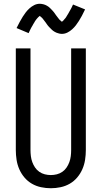

<svg xmlns="http://www.w3.org/2000/svg" viewBox="-20 -992 540 1020"><path d="M250 8Q224 8 198 2.5Q172 -3 149.5 -16Q127 -29 110 -49Q93 -69 82.5 -93Q72 -117 68 -143Q64 -169 64 -195V-735H142V-195Q142 -179 144 -162.5Q146 -146 151.5 -131Q157 -116 166 -102.5Q175 -89 188.5 -79.5Q202 -70 218 -66Q234 -62 250 -62Q266 -62 282 -66Q298 -70 311.5 -79.5Q325 -89 334 -102.5Q343 -116 348.5 -131Q354 -146 356 -162.5Q358 -179 358 -195V-735H436V-195Q436 -169 432 -143Q428 -117 417.5 -93Q407 -69 390 -49Q373 -29 350.5 -16Q328 -3 302 2.5Q276 8 250 8ZM308 -812Q303 -812 298 -813Q293 -814 288.5 -815.5Q284 -817 279.5 -818.5Q275 -820 270.5 -823Q266 -826 262 -828.5Q258 -831 255 -834.5Q252 -838 248 -841.5Q244 -845 240.5 -849Q237 -853 234 -856.5Q231 -860 228.5 -864Q226 -868 223 -872Q220 -876 216.5 -880.5Q213 -885 210 -889Q207 -893 204 -896.5Q201 -900 196 -903.5Q191 -907 191 -909H193Q193 -908 189.5 -906Q186 -904 183.5 -901Q181 -898 178.5 -895.5Q176 -893 174.5 -891Q173 -889 171.5 -887Q170 -885 168.5 -883Q167 -881 165.5 -878.5Q164 -876 162.5 -873Q161 -870 159 -867.5Q157 -865 155.5 -861.5Q154 -858 152 -855Q150 -852 148 -848.5Q146 -845 144 -841Q142 -837 140 -833Q138 -829 136 -824.5Q134 -820 132 -816L68 -843Q77 -861 85 -876Q93 -891 101 -903.5Q109 -916 117 -926.5Q125 -937 136.5 -947.5Q148 -958 162 -965Q176 -972 192 -972Q197 -972 202 -971Q207 -970 211.5 -969Q216 -968 220.5 -966Q225 -964 229.5 -961.5Q234 -959 238 -956Q242 -953 245 -950Q248 -947 252 -943Q256 -939 259.5 -935Q263 -931 266 -927.5Q269 -924 271.5 -920Q274 -916 277 -912Q280 -908 283.5 -903.5Q287 -899 290 -895Q293 -891 296 -887.5Q299 -884 304 -880.5Q309 -877 309 -876H307L311 -878Q314 -880 316.5 -883Q319 -886 321.5 -889Q324 -892 325.5 -893.5Q327 -895 328.5 -897Q330 -899 331.5 -901.5Q333 -904 334.5 -906.5Q336 -909 337.5 -911.5Q339 -914 341 -917Q343 -920 344.5 -923Q346 -926 348 -929.5Q350 -933 352 -936.5Q354 -940 356 -943.5Q358 -947 360 -951Q362 -955 364 -959.5Q366 -964 368 -968L432 -942Q423 -923 415 -908Q407 -893 399 -880.5Q391 -868 383 -857.5Q375 -847 363.5 -836.5Q352 -826 338 -819Q324 -812 308 -812Z"/></svg>

Font: Iosevka Fixed
Style: Regular
Weight: 400
Monospace: yes
Designer: Belleve Invis
Foundry: Belleve Invis
Version: Version 33.2.4